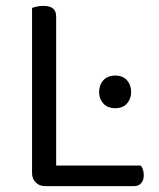

<svg xmlns="http://www.w3.org/2000/svg" viewBox="-20 -633 541 653"><path d="M89 -355H171V-8L133 0Q114 0 101.5 -12.5Q89 -25 89 -44ZM133 0V-70H458Q463 -66 466 -57Q469 -48 469 -37Q469 -20 460 -10Q451 0 436 0ZM171 -295H89V-606Q94 -608 104.5 -610.5Q115 -613 127 -613Q149 -613 160 -604.5Q171 -596 171 -576ZM317 -320Q317 -344 331.5 -360Q346 -376 372 -376Q398 -376 412 -360Q426 -344 426 -320Q426 -297 412 -281Q398 -265 372 -265Q346 -265 331.5 -281Q317 -297 317 -320Z"/></svg>

Font: Baloo Bhaijaan 2
Style: Regular
Weight: 400
Designer: Sanskriti Dholi, Noopur Datye and Ek Type
Foundry: Ek Type
Version: Version 1.701